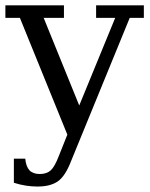

<svg xmlns="http://www.w3.org/2000/svg" viewBox="-23 -494 560 717"><path d="M197.3 86.9 228.5 8.8 51.3 -427.2H-2.9V-474.1H215.8V-427.2H140.1L272.9 -100.1L407.2 -427.2H335.9V-474.1H514.2V-427.2H461.4L242.7 106.9Q221.2 163.1 193.4 182.9Q165.5 202.6 117.2 202.6Q95.7 202.6 73.5 199.2Q51.3 195.8 28.8 188.5V98.6H71.3Q74.2 128.4 87.2 142.1Q100.1 155.8 125.5 155.8Q151.4 155.8 166.5 142.1Q181.6 128.4 197.3 86.9Z"/></svg>

Font: KhunPaOh
Style: Regular
Weight: 400
Designer: Khon Soe Zaw Thu
Version: Version 1.00 July 11, 2016, initial release